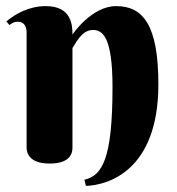

<svg xmlns="http://www.w3.org/2000/svg" viewBox="-20 -527 578 628"><path d="M348 -243C348 -5 314 47 256 61L261 81C331 79 498 33 498 -251C498 -445 448 -507 360 -507C279 -507 217 -414 217 -414C217 -443 215 -507 130 -507C75 -507 31 -482 1 -457L11 -445C20 -452 27 -456 38 -456C59 -456 67 -440 67 -421V-44C67 -30 73 8 142 8C211 8 217 -27 217 -44V-370C227 -383 246 -429 284 -429C315 -429 348 -407 348 -243Z"/></svg>

Font: Berkshire Swash
Style: Regular
Weight: 700
Designer: Astigmatic (AOETI)
Foundry: Astigmatic (AOETI)
Version: Version 1.000